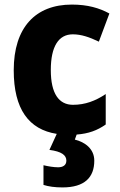

<svg xmlns="http://www.w3.org/2000/svg" viewBox="-20 -579 525 839"><path d="M392 123C392 72 352 42 307 31L315 9C367 5 405 -9 442 -35V-168C397 -138 352 -121 299 -121C238 -121 202 -169 202 -273C202 -376 236 -429 298 -429C335 -429 370 -417 412 -397L458 -520C414 -544 363 -559 294 -559C135 -559 40 -459 40 -272C40 -102 106 -13 228 6L196 76C249 83 270 99 270 123C270 143 255 152 234 152C215 152 191 148 170 143V229C192 236 219 240 253 240C350 240 392 196 392 123Z"/></svg>

Font: Noto Sans Gujarati UI SemiCondensed ExtraBold
Style: Regular
Weight: 800
Width: 4
Designer: Jelle Bosma - Monotype Design Team, Universal Thirst
Foundry: Monotype Imaging Inc.
Version: Version 2.106